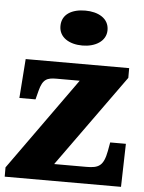

<svg xmlns="http://www.w3.org/2000/svg" viewBox="-54 -821 651 865"><g transform="rotate(5 271.0 -388.5)"><path d="M297 -619C354 -619 404 -647 404 -698C404 -752 354 -777 297 -777C237 -777 191 -752 191 -698C191 -647 237 -619 297 -619ZM526 0 531 -195H460L453 -156C440 -87 418 -76 362 -76H217L516 -492V-536H48L35 -359H108L118 -398C132 -453 152 -460 195 -460H299L0 -42V0Z"/></g></svg>

Font: UArctic Serif Black
Style: Regular
Weight: 900
Designer: Customization by Puisto advertising & original work Monotype Design Team
Foundry: Monotype Imaging Inc.
Version: Version 2.004